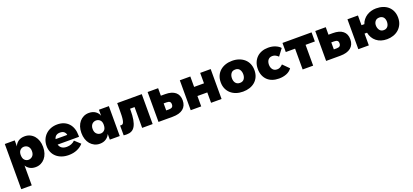

<svg xmlns="http://www.w3.org/2000/svg" viewBox="38 -1536 6093 2835"><g transform="rotate(-20 3084.0 -118.5)"><path d="M46 240V-470H202V-375Q216 -419 257 -448Q298 -477 359 -477Q405 -477 442.5 -459Q480 -441 507 -409Q534 -377 548.5 -333Q563 -289 563 -236Q563 -183 548.5 -138.5Q534 -94 507 -62Q480 -30 442.5 -11.5Q405 7 359 7Q306 7 268.5 -15Q231 -37 211 -72V240ZM297 -336Q263 -336 238 -312.5Q213 -289 211 -244V-234Q212 -180 237.5 -155.5Q263 -131 296 -131Q333 -131 360 -157.5Q387 -184 387 -235Q387 -262 379 -281Q371 -300 358.5 -312Q346 -324 329.5 -330Q313 -336 297 -336Z M879 7Q819 7 770 -10.5Q721 -28 686.5 -59.5Q652 -91 633.5 -134.5Q615 -178 615 -229Q615 -284 634 -329.5Q653 -375 687.5 -408Q722 -441 768.5 -459Q815 -477 871 -477Q928 -477 972.5 -458.5Q1017 -440 1048 -406.5Q1079 -373 1095.5 -325.5Q1112 -278 1112 -221V-195H776Q799 -117 894 -117Q932 -117 965 -130Q998 -143 1022 -168L1109 -88Q1071 -44 1012.5 -18.5Q954 7 879 7ZM868 -350Q793 -350 775 -281H958Q956 -308 933.5 -329Q911 -350 868 -350Z M1368 7Q1322 7 1284.5 -11.5Q1247 -30 1220 -62Q1193 -94 1178.5 -138.5Q1164 -183 1164 -236Q1164 -289 1178.5 -333Q1193 -377 1220 -409Q1247 -441 1284.5 -459Q1322 -477 1368 -477Q1428 -477 1469.5 -448Q1511 -419 1525 -375V-470H1681V0H1525V-89Q1506 -47 1466 -20Q1426 7 1368 7ZM1431 -131Q1464 -131 1489.5 -155.5Q1515 -180 1516 -234V-240Q1516 -288 1490.5 -312Q1465 -336 1430 -336Q1413 -336 1397 -330Q1381 -324 1368.5 -312Q1356 -300 1348 -281Q1340 -262 1340 -235Q1340 -184 1367 -157.5Q1394 -131 1431 -131Z M1787 13Q1773 13 1760.5 12Q1748 11 1739 10V-145Q1744 -144 1748.5 -143.5Q1753 -143 1758 -143Q1777 -143 1787.5 -158.5Q1798 -174 1803.5 -204Q1809 -234 1810.5 -278Q1812 -322 1812 -379V-470H2198V0H2033V-327H1962V-306Q1962 -217 1951 -156.5Q1940 -96 1918.5 -58Q1897 -20 1864 -3.5Q1831 13 1787 13Z M2290 -470H2455V-352H2523Q2626 -352 2680.5 -307.5Q2735 -263 2735 -178Q2735 -92 2677.5 -46Q2620 0 2512 0H2290ZM2498 -121Q2533 -121 2549 -134.5Q2565 -148 2565 -178Q2565 -207 2549 -219Q2533 -231 2498 -231H2455V-121Z M3116 -163H2961V0H2796V-470H2961V-306H3116V-470H3281V0H3116Z M3618 7Q3559 7 3510.5 -10Q3462 -27 3427 -58.5Q3392 -90 3372.5 -134.5Q3353 -179 3353 -234Q3353 -292 3373 -337Q3393 -382 3428.5 -413Q3464 -444 3512.5 -460.5Q3561 -477 3618 -477Q3677 -477 3726 -459.5Q3775 -442 3810 -410.5Q3845 -379 3864 -334Q3883 -289 3883 -234Q3883 -177 3863 -132Q3843 -87 3807.5 -56Q3772 -25 3723.5 -9Q3675 7 3618 7ZM3618 -130Q3663 -130 3685 -159.5Q3707 -189 3707 -234Q3707 -278 3685.5 -309Q3664 -340 3618 -340Q3572 -340 3550.5 -308.5Q3529 -277 3529 -234Q3529 -214 3534 -195Q3539 -176 3550 -161.5Q3561 -147 3577.5 -138.5Q3594 -130 3618 -130Z M4184 7Q4128 7 4082 -9Q4036 -25 4003.5 -56Q3971 -87 3953 -131.5Q3935 -176 3935 -232Q3935 -290 3954 -335.5Q3973 -381 4006 -412.5Q4039 -444 4084.5 -460.5Q4130 -477 4184 -477Q4249 -477 4299 -455.5Q4349 -434 4373 -404L4293 -297Q4274 -315 4252 -327.5Q4230 -340 4201 -340Q4177 -340 4160 -331.5Q4143 -323 4132 -308.5Q4121 -294 4116 -275Q4111 -256 4111 -236Q4111 -191 4134.5 -160.5Q4158 -130 4204 -130Q4232 -130 4252 -142Q4272 -154 4293 -174L4387 -80Q4355 -35 4301.5 -14Q4248 7 4184 7Z M4555 -327H4409V-470H4866V-327H4720V0H4555Z M4924 -470H5089V-352H5157Q5260 -352 5314.5 -307.5Q5369 -263 5369 -178Q5369 -92 5311.5 -46Q5254 0 5146 0H4924ZM5132 -121Q5167 -121 5183 -134.5Q5199 -148 5199 -178Q5199 -207 5183 -219Q5167 -231 5132 -231H5089V-121Z M5430 -470H5595V-317H5640Q5652 -354 5676 -384Q5700 -414 5731.5 -434.5Q5763 -455 5801.5 -466Q5840 -477 5881 -477Q5939 -477 5987.5 -460.5Q6036 -444 6070 -413Q6104 -382 6123 -337.5Q6142 -293 6142 -238Q6142 -179 6121 -133.5Q6100 -88 6064 -56.5Q6028 -25 5980.5 -9Q5933 7 5881 7Q5781 7 5716 -45Q5651 -97 5634 -185H5595V0H5430ZM5881 -136Q5903 -136 5919.5 -144.5Q5936 -153 5946 -167Q5956 -181 5961 -199.5Q5966 -218 5966 -238Q5966 -257 5961 -274.5Q5956 -292 5946 -305Q5936 -318 5919.5 -326Q5903 -334 5881 -334Q5837 -334 5815 -306.5Q5793 -279 5793 -242Q5793 -199 5815 -167.5Q5837 -136 5881 -136Z"/></g></svg>

Font: Tilda Sans Black
Style: Regular
Weight: 900
Designer: ParaType Ltd
Foundry: ParaType Ltd
Version: Version 1.009